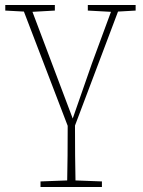

<svg xmlns="http://www.w3.org/2000/svg" viewBox="-20 -500 567 763"><path d="M329 -458V-480H519V-458L449 -454L278 -1Q278 61 278.5 118Q279 175 280 217L385 221V243H141V221L247 217Q248 175 248.5 118Q249 61 249 0L75 -454L1 -458V-480H198V-458L109 -453L269 -29L345 -247L421 -453Z"/></svg>

Font: Source Serif 4 SmText ExtraLight
Style: Regular
Weight: 200
Designer: Frank Grießhammer
Foundry: Adobe
Version: Version 4.005;hotconv 1.1.0;makeotfexe 2.6.0